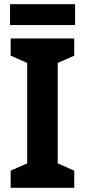

<svg xmlns="http://www.w3.org/2000/svg" viewBox="-20 -898 406 918"><path d="M335 0H31V-82L110 -117V-597L31 -632V-714H335V-632L256 -597V-117L335 -82ZM339 -878V-778H28V-878Z"/></svg>

Font: Noto Sans Thai SemiCondensed
Style: Bold
Weight: 700
Width: 4
Designer: Monotype Design Team
Foundry: Monotype Imaging Inc.
Version: Version 2.001